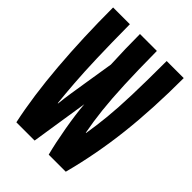

<svg xmlns="http://www.w3.org/2000/svg" viewBox="-207 -814 915 915"><g transform="rotate(45 250.0 -357.0)"><path d="M194 0 239 -290Q244 -227 258.5 -144Q273 -61 289 0H404Q447 -163 466.5 -333.5Q486 -504 486 -713H371Q371 -574 368 -482Q365 -390 358.5 -325Q352 -260 342 -199H340Q328 -262 320.5 -330.5Q313 -399 309 -490.5Q305 -582 304 -714H190Q190 -618 195 -513L170 -357Q164 -320 158 -281Q152 -242 148 -204H146Q140 -262 135 -328.5Q130 -395 127 -487Q124 -579 123 -713H10Q10 -510 25 -327Q40 -144 71 0Z"/></g></svg>

Font: Noto Sans Mono UI Condensed ExtraBold
Style: Regular
Weight: 800
Width: 3
Designer: Monotype Design team
Foundry: Monotype Imaging Inc.
Version: 1.000